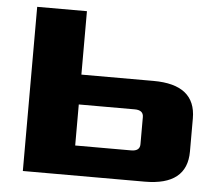

<svg xmlns="http://www.w3.org/2000/svg" viewBox="-49 -714 878 769"><g transform="rotate(5 390.0 -330.0)"><path d="M70 0V-660H270V-405H560Q730 -405 730 -269V-136Q730 0 560 0ZM270 -120H495Q530 -120 530 -148V-257Q530 -285 495 -285H270Z"/></g></svg>

Font: Xolonium
Style: Bold
Weight: 700
Designer: Severin Meyer
Version: Version 4.2